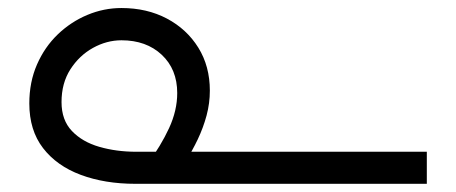

<svg xmlns="http://www.w3.org/2000/svg" viewBox="-20 -424 1114 469"><path d="M492.6 -202.6Q492.6 -262.1 464.5 -307.5Q436.3 -352.9 387.6 -378.7Q338.9 -404.4 276.7 -404.4Q233.7 -404.4 193.5 -387.6Q153.3 -370.8 121.2 -340.1Q89.1 -309.3 70.4 -266.5Q51.6 -223.6 51.6 -171.4Q51.6 -105.8 85.1 -62.3Q118.7 -18.7 177.3 3.1Q235.9 25 310.9 25H1022.6V-53.3H312.9Q264.3 -53.3 222.7 -65.3Q181.1 -77.3 155.7 -104Q130.3 -130.6 130.3 -174.7Q130.3 -220.9 151.9 -254.6Q173.6 -288.4 207.1 -307Q240.7 -325.6 276.7 -325.6Q337.3 -325.6 375.1 -290.2Q412.9 -254.7 412.9 -196.8Q412.9 -154.1 393 -111Q373.1 -68 340.5 -23.7L399.7 19.1Q416.8 -3.8 433.2 -29.6Q449.6 -55.4 463.1 -83.7Q476.5 -111.9 484.6 -141.9Q492.6 -171.8 492.6 -202.6Z"/></svg>

Font: Estedad-FD VF
Style: Regular
Weight: 100
Designer: Amin Abedi
Version: Version 7.3